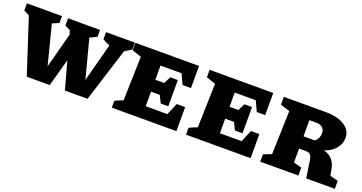

<svg xmlns="http://www.w3.org/2000/svg" viewBox="-51 -1020 2825 1500"><g transform="rotate(20 1362.0 -269.5)"><path d="M179 0 30 -457Q7 -467 -16 -480V-539H276V-482L221 -458L304 -132L381 -422L371 -456Q347 -467 326 -480V-539H592V-482L534 -454L618 -133L702 -450Q671 -462 642 -480V-539H882V-482L825 -446L684 0H496L433 -229L370 0Z M1353 -200H1423V0H886V-57Q902 -65 918.5 -72Q935 -79 953 -85L963 -451L886 -477V-539H1415V-355H1345L1306 -439H1131V-321H1205L1234 -379H1297V-161H1234L1204 -222H1131V-101H1311Z M1970 -200H2040V0H1503V-57Q1519 -65 1535.5 -72Q1552 -79 1570 -85L1580 -451L1503 -477V-539H2032V-355H1962L1923 -439H1748V-321H1822L1851 -379H1914V-161H1851L1821 -222H1748V-101H1928Z M2673 -84 2740 -66V0H2502L2481 -143Q2476 -172 2465 -186Q2454 -200 2421 -200H2370V-84L2437 -66V0H2120V-60Q2135 -67 2150 -73Q2165 -79 2187 -87L2198 -449L2120 -474V-539H2469Q2567 -539 2625 -502Q2683 -465 2683 -401Q2683 -351 2648.5 -311Q2614 -271 2558 -253Q2606 -240 2631 -209.5Q2656 -179 2664 -131ZM2430 -436H2370V-302H2465Q2498 -331 2498 -370Q2498 -402 2480 -419Q2462 -436 2430 -436Z"/></g></svg>

Font: Piazzolla SC ExtraBold
Style: Regular
Weight: 800
Designer: Juan Pablo del Peral
Foundry: Huerta Tipografica
Version: Version 1.330